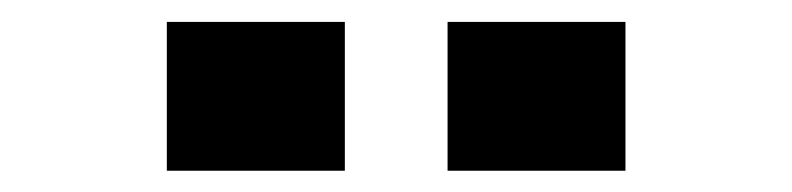

<svg xmlns="http://www.w3.org/2000/svg" viewBox="-20 -738 730 177"><path d="M392.6 -580.6V-717.8H556.6V-580.6ZM133.8 -580.6V-717.8H297.9V-580.6Z"/></svg>

Font: Black Ops One
Style: Regular
Weight: 400
Designer: James Grieshaber, Eben Sorkin
Foundry: Sorkin Type Co.
Version: Version 1.004; ttfautohint (v1.8.4.7-5d5b)